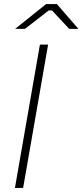

<svg xmlns="http://www.w3.org/2000/svg" viewBox="-20 -918 403 938"><path d="M53 0H93L215 -700H175ZM54 -777H102L218 -867H234L318 -777H363L258 -898H205Z"/></svg>

Font: Fixel Text 20240404 ExtraLight
Style: Italic
Weight: 200
Width: 4
Italic angle: -10°
Designer: AlfaBravo + MacPaw
Foundry: Kyrylo Tkachov, Marchela Mozhyna, Serhii Makarenko, Maria Weinstein, Zakhar Kryvoshyya
Version: Version 1.211;Glyphs 3.2 (3225)